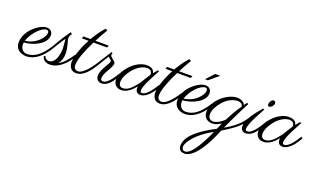

<svg xmlns="http://www.w3.org/2000/svg" viewBox="-115 -1140 3556 2154"><g transform="rotate(20 1663.0 -62.5)"><path d="M37 -111C142 -114 296 -184 296 -287C296 -338 257 -357 223 -357C145 -357 -17 -239 -17 -93C-17 -1 60 26 116 26C193 26 288 -24 373 -167L356 -182C278 -57 200 -1 114 -1C63 -1 35 -41 35 -88C35 -96 36 -104 37 -111ZM41 -132C81 -245 175 -333 232 -333C245 -333 256 -321 256 -304C256 -252 173 -146 41 -132Z M513 -383 493 -399C424 -303 357 -184 356 -182L374 -168C375 -170 439 -281 464 -309V-308C464 -298 472 -232 472 -190C472 -128 449 -11 371 -11C332 -11 319 -42 319 -50L301 -46C309 0 345 23 394 23C504 23 590 -75 646 -167L629 -182C580 -104 532 -53 481 -26C505 -56 522 -99 522 -153C522 -229 490 -299 490 -326C490 -358 506 -371 513 -383Z M643 -403 633 -377H714C638 -236 616 -130 616 -91C616 -31 646 13 704 13C799 13 868 -93 914 -168L896 -182C887 -168 793 -14 717 -14C689 -14 666 -31 666 -73C666 -141 714 -261 773 -377H935L945 -403H786C814 -458 844 -511 872 -557L850 -570C799 -523 741 -425 728 -403Z M1186 -182C1150 -128 1085 -4 1021 -4C1008 -4 992 -7 992 -32C992 -65 1012 -103 1031 -136C1064 -191 1073 -219 1073 -234C1073 -250 1071 -249 1018 -295C1011 -301 1009 -309 1009 -315C1009 -325 1013 -334 1015 -338L1000 -346L896 -182L914 -168C946 -223 988 -288 988 -288C1000 -269 1026 -262 1026 -245C1026 -239 1024 -232 1021 -224C1004 -192 945 -110 945 -46C945 0 976 23 1012 23C1112 23 1175 -125 1204 -168Z M1559 -332C1543 -315 1529 -298 1516 -282C1510 -323 1480 -343 1420 -343C1367 -343 1281 -311 1208 -216C1166 -161 1152 -112 1152 -75C1152 -15 1193 18 1242 18C1290 18 1344 -4 1409 -86C1408 -81 1407 -69 1407 -67C1407 -30 1425 -4 1464 -4C1544 -4 1612 -106 1645 -168L1628 -182C1601 -139 1535 -31 1478 -31C1465 -31 1456 -35 1456 -56C1456 -119 1548 -274 1574 -325ZM1424 -139C1377 -80 1327 -8 1255 -8C1224 -8 1206 -30 1206 -66C1206 -110 1232 -167 1276 -221C1336 -292 1399 -315 1439 -315C1495 -315 1497 -269 1497 -257C1478 -229 1441 -167 1424 -139Z M1642 -403 1632 -377H1713C1637 -236 1615 -130 1615 -91C1615 -31 1645 13 1703 13C1798 13 1867 -93 1913 -168L1895 -182C1886 -168 1792 -14 1716 -14C1688 -14 1665 -31 1665 -73C1665 -141 1713 -261 1772 -377H1934L1944 -403H1785C1813 -458 1843 -511 1871 -557L1849 -570C1798 -523 1740 -425 1727 -403Z M1932 -111C2037 -114 2191 -184 2191 -287C2191 -338 2152 -357 2118 -357C2040 -357 1878 -239 1878 -93C1878 -1 1955 26 2011 26C2088 26 2183 -24 2268 -167L2251 -182C2173 -57 2095 -1 2009 -1C1958 -1 1930 -41 1930 -88C1930 -96 1931 -104 1932 -111ZM1936 -132C1976 -245 2070 -333 2127 -333C2140 -333 2151 -321 2151 -304C2151 -252 2068 -146 1936 -132ZM2237 -513H2176L2089 -418H2123Z M2437 -17C2428 4 2418 30 2405 58C2203 163 2084 266 2084 375C2084 433 2127 445 2155 445C2226 445 2333 364 2457 61C2606 -30 2668 -83 2720 -168L2702 -182C2649 -101 2593 -48 2474 20C2542 -134 2639 -318 2640 -321L2624 -332L2598 -297C2586 -317 2563 -348 2499 -348C2400 -348 2228 -232 2228 -85C2228 -4 2284 21 2333 21C2365 21 2403 6 2437 -17ZM2462 -70C2420 -31 2374 -4 2335 -4C2298 -4 2275 -27 2275 -69C2275 -112 2300 -168 2345 -221C2406 -294 2478 -315 2522 -315C2562 -315 2578 -290 2581 -270C2528 -197 2498 -137 2462 -70ZM2155 420C2125 420 2115 401 2115 375C2115 332 2191 205 2386 103C2322 244 2230 420 2155 420Z M2921 -433C2921 -445 2910 -458 2896 -458C2868 -458 2851 -417 2851 -396C2851 -384 2857 -375 2869 -375C2893 -375 2921 -407 2921 -433ZM2814 -332C2754 -262 2663 -154 2663 -67C2663 -30 2684 -4 2723 -4C2807 -4 2863 -101 2901 -168L2884 -182C2836 -107 2787 -31 2734 -31C2720 -31 2711 -36 2711 -55C2711 -118 2804 -273 2830 -325Z M3257 -332C3241 -315 3227 -298 3214 -282C3208 -323 3178 -343 3118 -343C3065 -343 2979 -311 2906 -216C2864 -161 2850 -112 2850 -75C2850 -15 2891 18 2940 18C2988 18 3042 -4 3107 -86C3106 -81 3105 -69 3105 -67C3105 -30 3123 -4 3162 -4C3242 -4 3310 -106 3343 -168L3326 -182C3299 -139 3233 -31 3176 -31C3163 -31 3154 -35 3154 -56C3154 -119 3246 -274 3272 -325ZM3122 -139C3075 -80 3025 -8 2953 -8C2922 -8 2904 -30 2904 -66C2904 -110 2930 -167 2974 -221C3034 -292 3097 -315 3137 -315C3193 -315 3195 -269 3195 -257C3176 -229 3139 -167 3122 -139Z"/></g></svg>

Font: Parisienne
Style: Regular
Weight: 400
Designer: Astigmatic (AOETI)
Foundry: Astigmatic (AOETI)
Version: Version 1.000